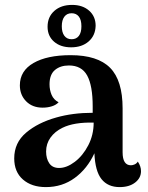

<svg xmlns="http://www.w3.org/2000/svg" viewBox="-20 -753 602 783"><path d="M555 -55Q555 -27 531 -8.5Q507 10 468 10Q420 10 394 -22.5Q368 -55 365 -128Q336 -65 285 -27.5Q234 10 167 10Q109 10 73.5 -21Q38 -52 38 -107Q38 -171 86.5 -212Q135 -253 210 -274Q277 -293 358 -293V-319Q358 -404 335.5 -445Q313 -486 261 -486Q226 -486 204 -467.5Q182 -449 182 -409Q182 -386 190.5 -366Q199 -346 219 -336Q209 -325 191.5 -319.5Q174 -314 154 -314Q112 -314 86.5 -340Q61 -366 61 -405Q61 -464 116.5 -496Q172 -528 268 -528Q378 -528 429 -476.5Q480 -425 480 -311V-132Q480 -79 514 -79Q521 -79 529 -82.5Q537 -86 542 -94Q555 -75 555 -55ZM362 -253Q282 -255 235 -232Q204 -217 186 -192Q168 -167 168 -135Q168 -106 181 -87Q194 -68 221 -68Q252 -68 285 -93Q318 -118 340 -160.5Q362 -203 362 -253ZM370 -648Q369 -608 341.5 -584Q314 -560 270 -560Q227 -560 200.5 -583Q174 -606 174 -644Q174 -684 201.5 -708.5Q229 -733 274 -733Q317 -733 343.5 -709.5Q370 -686 370 -648ZM232 -646Q232 -621 242.5 -607Q253 -593 272 -593Q291 -593 301.5 -606.5Q312 -620 312 -646Q312 -672 301.5 -685.5Q291 -699 272 -699Q253 -699 242.5 -685Q232 -671 232 -646Z"/></svg>

Font: Arima Madurai ExtraBold
Style: Regular
Weight: 800
Designer: Joana Correia and Natanael Gama
Foundry: NDISCOVER
Version: Version 1.019